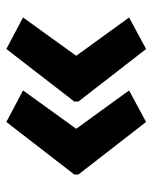

<svg xmlns="http://www.w3.org/2000/svg" viewBox="44 -650 492 621"><g transform="rotate(-90 290.5 -340.0)"><path d="M36 -346 206 -566 308 -512 184 -340 308 -169 206 -114 36 -333ZM272 -346 442 -566 544 -512 420 -340 544 -169 442 -114 272 -333Z"/></g></svg>

Font: Noto Sans Malayalam UI SemiCondensed
Style: Bold
Weight: 700
Width: 4
Designer: Jelle Bosma - Monotype Design Team
Foundry: Monotype Imaging Inc.
Version: Version 2.104; ttfautohint (v1.8.4.7-5d5b)